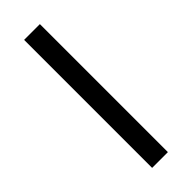

<svg xmlns="http://www.w3.org/2000/svg" viewBox="-179 -510 525 525"><g transform="rotate(-45 83.5 -247.5)"><path d="M53 0V-495H114V0Z"/></g></svg>

Font: Alumni Sans
Style: Regular
Weight: 400
Designer: Robert E. Leuschke
Foundry: Robert E. Leuschke
Version: Version 1.018